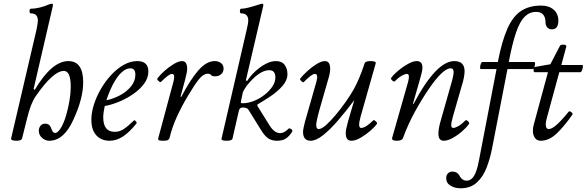

<svg xmlns="http://www.w3.org/2000/svg" viewBox="-20 -745 3159 1034"><path d="M69 13Q37 13 40 0L177 -587Q180 -604 182 -615.5Q184 -627 184 -634Q184 -673 146 -673Q139 -673 139 -685.5Q139 -698 146 -698Q168 -698 194.5 -704.5Q221 -711 243 -721Q248 -723 253 -724Q258 -725 259 -725Q265 -725 265 -719Q265 -716 264.5 -713Q264 -710 263 -706L161 -266L167 -261Q259 -416 348 -416Q428 -416 428 -302Q428 -214 375 -100Q324 13 245 13Q224 13 206.5 -2.5Q189 -18 189 -41Q189 -55 197.5 -67Q206 -79 224 -79Q247 -79 256 -54Q263 -29 277 -29Q293 -29 312 -63Q326 -89 337 -127Q348 -165 354.5 -205Q361 -245 361 -278Q361 -363 324 -363Q266 -363 171 -225Q159 -208 147.5 -178.5Q136 -149 126 -108L99 0Q96 13 69 13Z M570 13Q526 13 499 -16Q472 -45 472 -100Q472 -138 485.5 -181Q499 -224 523 -265.5Q547 -307 578.5 -341Q610 -375 646 -395.5Q682 -416 719 -416Q779 -416 779 -360Q779 -325 756 -294Q733 -263 696.5 -238Q660 -213 619.5 -196.5Q579 -180 544 -174Q540 -155 538 -140.5Q536 -126 536 -113Q536 -35 598 -35Q624 -35 646.5 -50Q669 -65 701 -96Q704 -100 711 -92.5Q718 -85 715 -80Q678 -34 643 -10.5Q608 13 570 13ZM553 -205Q591 -213 626.5 -232Q662 -251 685.5 -279.5Q709 -308 709 -343Q709 -377 682 -377Q661 -377 641 -360.5Q621 -344 604 -317.5Q587 -291 574 -261Q561 -231 553 -205Z M861 13Q840 13 835.5 10Q831 7 832 0L914 -305Q915 -310 916.5 -316.5Q918 -323 918 -330Q918 -347 906 -347Q890 -347 847 -304Q843 -300 833.5 -309Q824 -318 828 -323Q841 -341 865 -362.5Q889 -384 915.5 -400Q942 -416 960 -416Q988 -416 988 -375Q988 -357 977 -316L952 -224L956 -223Q1007 -320 1050 -368Q1093 -416 1136 -416Q1156 -416 1170 -405.5Q1184 -395 1184 -375Q1184 -357 1171 -345.5Q1158 -334 1139 -334Q1121 -334 1116.5 -341Q1112 -348 1098 -348Q1076 -348 1052.5 -319.5Q1029 -291 994 -232Q959 -174 933 -117Q907 -60 893 -2Q891 5 884.5 9Q878 13 861 13Z M1200 13Q1170 13 1173 2L1309 -587Q1314 -609 1315.5 -618.5Q1317 -628 1317 -634Q1317 -673 1279 -673Q1272 -673 1272 -685.5Q1272 -698 1279 -698Q1295 -698 1320 -704.5Q1345 -711 1376 -721Q1387 -725 1392 -725Q1398 -725 1398 -719Q1398 -716 1397.5 -713Q1397 -710 1396 -706L1304 -312L1311 -309Q1329 -337 1355 -361Q1381 -385 1410 -400.5Q1439 -416 1466 -416Q1498 -416 1513 -395.5Q1528 -375 1528 -346Q1528 -313 1502 -283Q1476 -253 1439 -228Q1402 -203 1369 -184Q1362 -181 1369 -170L1432 -69Q1458 -28 1489 -28Q1511 -28 1534 -52Q1539 -56 1548.5 -49.5Q1558 -43 1553 -35Q1537 -10 1519 1.5Q1501 13 1472 13Q1444 13 1425 0.5Q1406 -12 1385 -46L1318 -154Q1311 -166 1286 -166Q1270 -166 1266 -147L1232 2Q1229 13 1200 13ZM1287 -189Q1316 -189 1346.5 -201Q1377 -213 1403.5 -233.5Q1430 -254 1446.5 -278.5Q1463 -303 1463 -328Q1463 -367 1430 -367Q1375 -367 1307 -281Q1300 -271 1294.5 -261.5Q1289 -252 1287 -244L1278 -201Q1278 -200 1277.5 -198Q1277 -196 1277 -194Q1277 -189 1287 -189Z M1653 13Q1612 13 1612 -35Q1612 -44 1615 -57.5Q1618 -71 1622 -88L1684 -305Q1696 -347 1675 -347Q1659 -347 1616 -303Q1612 -299 1602.5 -308.5Q1593 -318 1597 -322Q1611 -340 1635 -362Q1659 -384 1685 -400Q1711 -416 1730 -416Q1758 -416 1758 -375Q1758 -365 1756 -352Q1754 -339 1747 -316L1703 -163Q1683 -92 1683 -72Q1683 -50 1696 -50Q1712 -50 1736.5 -72Q1761 -94 1789 -127.5Q1817 -161 1842.5 -197.5Q1868 -234 1885 -264Q1899 -289 1914 -324Q1929 -359 1944 -405Q1949 -416 1974 -416Q2004 -416 2004 -406L1922 -117Q1905 -56 1925 -56Q1949 -56 1989 -96Q1994 -101 2003.5 -92Q2013 -83 2010 -78Q1997 -60 1972.5 -39Q1948 -18 1921 -2.5Q1894 13 1872 13Q1842 13 1842 -28Q1842 -39 1844.5 -51Q1847 -63 1854 -90L1888 -206Q1844 -147 1801 -97Q1758 -47 1720 -17Q1682 13 1653 13Z M2116 13Q2088 13 2092 -3L2178 -305Q2183 -324 2182 -335.5Q2181 -347 2170 -347Q2163 -347 2146 -338.5Q2129 -330 2106 -307Q2102 -303 2092.5 -311.5Q2083 -320 2087 -326Q2100 -344 2125 -365Q2150 -386 2177.5 -401Q2205 -416 2224 -416Q2255 -416 2255 -381Q2255 -369 2251 -353Q2247 -337 2241 -316L2204 -187L2207 -185Q2329 -416 2427 -416Q2482 -416 2482 -361Q2482 -348 2478.5 -328.5Q2475 -309 2465 -277L2419 -117Q2410 -85 2410 -70.5Q2410 -56 2422 -56Q2430 -56 2447 -65Q2464 -74 2486 -96Q2491 -101 2500.5 -92Q2510 -83 2505 -77Q2493 -59 2469 -38Q2445 -17 2418 -2Q2391 13 2370 13Q2341 13 2341 -25Q2341 -37 2343.5 -53Q2346 -69 2352 -90L2407 -284Q2415 -310 2419 -329Q2423 -348 2423 -356Q2423 -377 2407 -377Q2365 -377 2288 -264Q2250 -208 2214 -142.5Q2178 -77 2150 -1Q2145 13 2116 13Z M2460 269Q2430 269 2406.5 255Q2383 241 2383 215Q2383 197 2393 188Q2403 179 2416 179Q2444 179 2456 204Q2470 228 2492 228Q2517 228 2532.5 203Q2548 178 2559 121L2654 -373H2570Q2565 -373 2565.5 -382.5Q2566 -392 2569.5 -401.5Q2573 -411 2578 -411H2661Q2683 -524 2712.5 -590.5Q2742 -657 2786 -686Q2830 -715 2895 -715Q2936 -715 2961.5 -693Q2987 -671 2987 -634Q2987 -587 2952 -587Q2936 -587 2927 -598Q2918 -609 2918 -622Q2918 -681 2867 -681Q2832 -681 2806 -655.5Q2780 -630 2759.5 -571Q2739 -512 2720 -411H2857Q2862 -411 2861.5 -401.5Q2861 -392 2857.5 -382.5Q2854 -373 2849 -373H2713L2630 54Q2620 106 2601.5 155.5Q2583 205 2549 237Q2515 269 2460 269Z M2892 13Q2871 13 2860.5 -3Q2850 -19 2850 -37Q2850 -60 2854 -72L2931 -356H2860Q2853 -356 2853.5 -370Q2854 -384 2864 -385L2944 -399L2996 -499Q3000 -505 3015 -504.5Q3030 -504 3030 -495L3003 -395H3115Q3120 -395 3119 -385Q3118 -375 3114 -365.5Q3110 -356 3105 -356H2992L2925 -110Q2919 -89 2919 -75Q2919 -50 2936 -50Q2967 -50 3042 -143Q3047 -149 3057 -141Q3067 -133 3062 -127Q3022 -69 2980 -28Q2938 13 2892 13Z"/></svg>

Font: Junicode
Style: Italic
Weight: 400
Italic angle: -11°
Designer: Peter S. Baker
Version: Version 2.100; ttfautohint (v1.8.4)